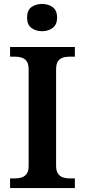

<svg xmlns="http://www.w3.org/2000/svg" viewBox="-20 -952 430 972"><path d="M31 0V-49H60Q77 -49 92 -54.5Q107 -60 116 -73.5Q125 -87 125 -112V-600Q125 -627 116 -640.5Q107 -654 92 -659.5Q77 -665 60 -665H31V-714H359V-665H329Q311 -665 296 -659.5Q281 -654 272.5 -640.5Q264 -627 264 -600V-112Q264 -88 273 -74Q282 -60 297 -54.5Q312 -49 329 -49H359V0ZM193 -794Q161 -794 139 -810.5Q117 -827 117 -863Q117 -900 139 -916Q161 -932 193 -932Q224 -932 246.5 -916Q269 -900 269 -863Q269 -827 246.5 -810.5Q224 -794 193 -794Z"/></svg>

Font: Noto Rashi Hebrew SemiBold
Style: Regular
Weight: 600
Version: Version 1.006